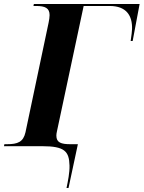

<svg xmlns="http://www.w3.org/2000/svg" viewBox="-48 -734 721 964"><path d="M-28 0H164C277 0 299 26 301 97C302 133 293 176 286 210H296L343 -10H306C259 -10 235 -18 235 -53C235 -59 236 -67 238 -75L372 -704H503C586 -704 617 -656 615 -588C615 -579 612 -555 608 -528H618L653 -714H122L120 -704H133C178 -704 201 -694 201 -658C201 -649 199 -634 196 -620L80 -70C69 -21 41 -10 -13 -10H-26Z"/></svg>

Font: Noto Serif Display
Style: Bold Italic
Weight: 700
Italic angle: -12°
Designer: Monotype Design Team
Foundry: Monotype Imaging Inc.
Version: Version 2.009